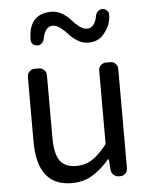

<svg xmlns="http://www.w3.org/2000/svg" viewBox="-56 -853 718 911"><g transform="rotate(-5 303.0 -397.0)"><path d="M250 12.7Q85 12.7 85 -199.2V-508.8Q85 -522.5 95.2 -532.7Q105.5 -543 120.1 -543H141.6Q155.3 -543 165.5 -532.7Q175.8 -522.5 175.8 -508.8V-210Q175.8 -133.8 199.7 -100.1Q223.6 -66.4 278.3 -66.4Q318.4 -66.4 351.1 -86.4Q383.8 -106.4 421.9 -154.3Q424.8 -158.2 424.8 -162.1V-508.8Q424.8 -522.5 435.1 -532.7Q445.3 -543 460 -543H481.4Q496.1 -543 505.9 -532.7Q515.6 -522.5 515.6 -508.8V-35.2Q515.6 -20.5 505.9 -10.3Q496.1 0 481.4 0H474.6Q460 0 449.2 -9.8Q438.5 -19.5 437.5 -34.2L433.6 -84Q432.6 -85 431.2 -85Q429.7 -85 428.7 -84Q387.7 -36.1 345.2 -11.7Q302.7 12.7 250 12.7ZM384.8 -644.5Q358.4 -644.5 334 -659.7Q309.6 -674.8 294.4 -692.4Q279.3 -710 260.3 -724.6Q241.2 -739.3 223.6 -739.3Q186.5 -739.3 175.8 -680.7Q172.9 -668 163.6 -659.7Q154.3 -651.4 141.6 -652.3Q128.9 -653.3 120.1 -662.1Q113.3 -669.9 113.3 -680.7Q113.3 -805.7 223.6 -805.7Q250 -805.7 274.4 -791Q298.8 -776.4 314 -758.3Q329.1 -740.2 348.1 -725.6Q367.2 -710.9 384.8 -710.9Q421.9 -710.9 432.6 -768.6Q434.6 -781.2 444.3 -789.6Q454.1 -797.9 466.8 -797.9Q479.5 -796.9 487.3 -787.1Q495.1 -779.3 495.1 -769.5Q495.1 -718.8 460 -677.7Q433.6 -644.5 384.8 -644.5Z"/></g></svg>

Font: Gen Jyuu GothicL Regular
Style: Regular
Weight: 400
Designer: [Source Han Sans]
Ryoko NISHIZUKA  (kana & ideographs); Paul D. Hunt (Latin, Greek & Cyrillic); Wenlong ZHANG  (bopomofo
Version: Version 1.002.20150607